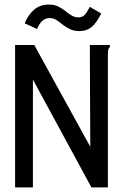

<svg xmlns="http://www.w3.org/2000/svg" viewBox="-20 -820 540 840"><path d="M46 -623H130L375 -178L373 -623H461V-615Q455 -609 453.5 -602Q452 -595 452 -578V0H380L124 -472V0H46ZM373 -790 423 -761Q402 -719 380.5 -701.5Q359 -684 329 -684Q304 -684 286 -692.5Q268 -701 254 -712.5Q240 -724 226.5 -732.5Q213 -741 197 -741Q180 -741 166.5 -730Q153 -719 142 -693L88 -718Q103 -755 129 -777.5Q155 -800 194 -800Q218 -800 235 -791.5Q252 -783 265.5 -772Q279 -761 293 -752.5Q307 -744 324 -744Q340 -744 350 -754.5Q360 -765 373 -790Z"/></svg>

Font: Inconsolata Medium
Style: Regular
Weight: 500
Monospace: yes
Designer: Raph Levien, Cyreal, Brenton Simpson
Foundry: Raph Levien, Cyreal, Google
Version: Version 3.001; ttfautohint (v1.8.2.53-6de2)